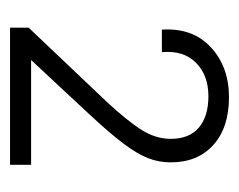

<svg xmlns="http://www.w3.org/2000/svg" viewBox="-68 -830 487 392"><g transform="rotate(90 176.0 -633.5)"><path d="M36 -448 186 -606Q227 -650 245 -679Q263 -708 263 -738Q263 -776 240 -795.5Q217 -815 176 -815Q133 -815 107.5 -789.5Q82 -764 86 -720H40Q36 -783 76 -820Q116 -857 178 -857Q240 -857 275.5 -825Q311 -793 311 -738Q311 -714 302.5 -692Q294 -670 273 -642Q252 -614 212 -571L75 -424L69 -453H316V-410H36Z"/></g></svg>

Font: 42dot Sans Light
Style: Regular
Weight: 300
Designer: 42dot
Version: Version 1.000